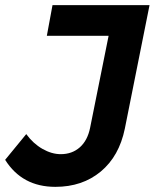

<svg xmlns="http://www.w3.org/2000/svg" viewBox="-57 -720 601 746"><path d="M524 -700 428 -220Q406 -113 334.5 -53.5Q263 6 158 6Q29 6 -37 -99L45 -199Q72 -162 108 -141.5Q144 -121 179 -121Q223 -121 253 -147.5Q283 -174 293 -223L365 -581H125L147 -700Z"/></svg>

Font: Gontserrat Medium
Style: Italic
Weight: 500
Italic angle: -11.3°
Designer: Julieta Ulanovsky
Foundry: Julieta Ulanovsky
Version: Version 6.001